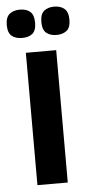

<svg xmlns="http://www.w3.org/2000/svg" viewBox="-71 -732 353 763"><g transform="rotate(-5 106.0 -350.5)"><path d="M47 0V-528H168V0ZM175 -588Q150 -588 134.5 -600.5Q119 -613 119 -644Q119 -676 134.5 -688.5Q150 -701 175 -701Q200 -701 215.5 -688Q231 -675 231 -644Q231 -613 215.5 -600.5Q200 -588 175 -588ZM38 -588Q12 -588 -3.5 -600.5Q-19 -613 -19 -645Q-19 -675 -3.5 -688Q12 -701 38 -701Q64 -701 79 -688Q94 -675 94 -644Q94 -613 79 -600.5Q64 -588 38 -588Z"/></g></svg>

Font: Bricolage Grotesque 36pt Condensed SemiBold
Style: Regular
Weight: 600
Width: 3
Designer: Mathieu Triay
Foundry: Atelier Triay
Version: Version 1.001;gftools[0.9.33.dev8+g029e19f]